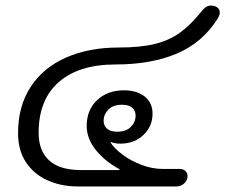

<svg xmlns="http://www.w3.org/2000/svg" viewBox="-20 -671 811 691"><path d="M45 -192Q45 -289 90.5 -358.5Q136 -428 218 -464Q300 -500 407 -500Q486 -500 538 -513Q590 -526 628.5 -554Q667 -582 706 -631Q715 -642 722.5 -646.5Q730 -651 739 -651Q752 -651 761.5 -644.5Q771 -638 771 -626Q771 -616 762 -602Q708 -517 616 -478Q524 -439 396 -439Q264 -439 191.5 -375.5Q119 -312 119 -193Q119 -128 157 -93.5Q195 -59 271 -59H410V-62Q358 -90 325 -131Q292 -172 292 -218Q292 -275 329.5 -310.5Q367 -346 426 -346Q473 -346 501 -323.5Q529 -301 529 -262Q529 -216 496 -185Q463 -154 413 -154Q393 -154 379 -160L378 -158Q391 -137 421 -114.5Q451 -92 489.5 -77.5Q528 -63 566 -63H626Q639 -63 647 -56Q655 -49 655 -38Q655 -22 643 -11Q631 0 615 0H260Q200 0 151 -22Q102 -44 73.5 -87Q45 -130 45 -192ZM468 -255Q468 -272 456 -283Q444 -294 419 -294Q387 -294 370 -276.5Q353 -259 353 -236Q353 -219 365 -208Q377 -197 402 -197Q434 -197 451 -214.5Q468 -232 468 -255Z"/></svg>

Font: Kodchasan
Style: Italic
Weight: 400
Italic angle: -10°
Version: Version 1.000; ttfautohint (v1.6)